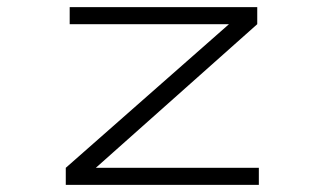

<svg xmlns="http://www.w3.org/2000/svg" viewBox="-20 -520 890 540"><path d="M249.5 -48H708V0H165V-48L624 -452H176V-500H703.5V-452Z"/></svg>

Font: League Mono Wide UltraLight
Style: Regular
Weight: 200
Width: 8
Designer: Tyler Finck
Foundry: The League of Moveable Type / Tyler Finck
Version: Version 2.210